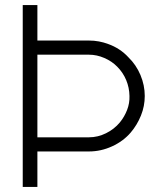

<svg xmlns="http://www.w3.org/2000/svg" viewBox="-20 -740 623 760"><path d="M70 0V-720H128V-579.5H332.5Q372 -579.5 409 -565.5Q431.5 -557.5 451.8 -544.2Q472 -531 488 -513.5Q519 -483.5 536 -443Q553 -402.5 553 -360Q553 -320 538 -282.8Q523 -245.5 497.5 -215.5Q468 -181 423.8 -160.8Q379.5 -140.5 332.5 -140.5H128V0ZM128 -196.5H332.5Q367 -196.5 399.5 -212.5Q432 -228.5 454.5 -255.5Q472.5 -277.5 483 -304.5Q493.5 -331.5 492.5 -360Q492 -393 479.5 -423Q467 -453 444 -476Q423 -497.5 393 -510.5Q363 -523.5 332.5 -523.5H128Z"/></svg>

Font: Manrope ExtraLight Light
Style: Regular
Weight: 300
Version: Version 4.504